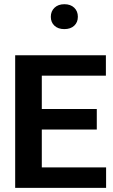

<svg xmlns="http://www.w3.org/2000/svg" viewBox="-20 -906 546 926"><path d="M446.8 -380.4V-281.2H181.6V-98.6H491.7V0H53.2V-639.6H490.7V-541H181.6V-380.4ZM290.3 -765.6Q260.3 -765.6 242.7 -782Q225.1 -798.3 225.1 -825Q225.1 -851.6 242.9 -868.7Q260.7 -885.7 290.5 -885.7Q320.3 -885.7 337.9 -868.9Q355.5 -852.1 355.5 -825.2Q355.5 -798.3 337.9 -782Q320.3 -765.6 290.3 -765.6Z"/></svg>

Font: Yantramanav
Style: Bold
Weight: 700
Version: Version 1.001;PS 1.0;hotconv 1.0.72;makeotf.lib2.5.5900; ttf